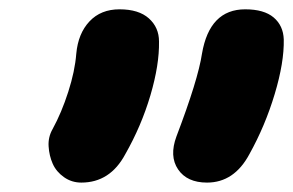

<svg xmlns="http://www.w3.org/2000/svg" viewBox="-20 -762 623 408"><path d="M419.9 -374Q377.4 -374 358.4 -402.1Q339.4 -430.2 355 -472.2Q400.9 -592.8 409.2 -647.9Q425.3 -742.2 501 -742.2Q541 -742.2 561.5 -724.9Q582 -707.5 583 -678.2Q584 -629.4 563.7 -562Q543.5 -494.6 509.8 -434.1Q477.5 -374 419.9 -374ZM152.8 -374Q132.3 -374 116 -385.5Q99.6 -397 92 -414.1Q84.5 -431.2 83.3 -450.9Q82 -470.7 91.8 -487.8Q110.8 -522.5 125 -566.7Q139.2 -610.8 142.1 -647.9Q146 -690.9 170.2 -716.6Q194.3 -742.2 233.9 -742.2Q274.9 -742.2 296.4 -722.9Q317.9 -703.6 317.9 -673.8Q318.8 -624.5 299.6 -559.3Q280.3 -494.1 246.1 -434.1Q213.9 -374 152.8 -374Z"/></svg>

Font: Shantell Sans Irregular Bouncy
Style: Italic
Weight: 800
Italic angle: -11.31°
Designer: Stephen Nixon, Anya Danilova, Shantell Martin
Foundry: Arrow Type
Version: Version 1.006;[9816181b4]